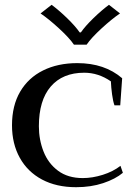

<svg xmlns="http://www.w3.org/2000/svg" viewBox="-20 -770 553 800"><path d="M149 -714 195 -750Q226 -727 260 -694Q294 -661 312 -635H317Q335 -661 369 -694Q403 -727 434 -750L480 -714Q446 -691 403 -651.5Q360 -612 341 -584H288Q269 -612 226 -651.5Q183 -691 149 -714ZM30 -248Q30 -330 64 -388Q98 -446 159.5 -476.5Q221 -507 302 -507Q416 -507 489 -444L481 -331H457Q451 -347 447 -376.5Q443 -406 442 -431Q390 -467 331 -467Q241 -467 191.5 -409.5Q142 -352 142 -244Q142 -188 161.5 -138.5Q181 -89 222 -58.5Q263 -28 325 -28Q365 -28 408 -41.5Q451 -55 482 -79L492 -50Q461 -24 410 -7Q359 10 297 10Q215 10 155 -22Q95 -54 62.5 -112.5Q30 -171 30 -248Z"/></svg>

Font: Trirong Medium
Style: Regular
Weight: 500
Designer: Katatrad Team
Foundry: CadsonDemak
Version: Version 1.001